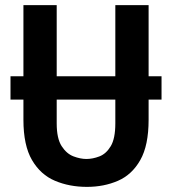

<svg xmlns="http://www.w3.org/2000/svg" viewBox="-20 -717 672 750"><path d="M319.5 13Q251 13 194.8 -10.8Q138.5 -34.5 105 -91.8Q71.5 -149 71.5 -249V-697H201.5V-235Q201.5 -176 220.8 -146.2Q240 -116.5 267 -106.2Q294 -96 317.5 -96Q342 -96 368.2 -106Q394.5 -116 412.5 -145.8Q430.5 -175.5 430.5 -235V-697H560.5V-249Q560.5 -149 528 -91.8Q495.5 -34.5 440.8 -10.8Q386 13 319.5 13ZM21 -328V-419H611V-328Z"/></svg>

Font: Alatsi
Style: Regular
Weight: 400
Designer: Spyros Zevelakis, Eben Sorkin
Foundry: www.sorkintype.com
Version: Version 1.008; ttfautohint (v1.8.4.7-5d5b)